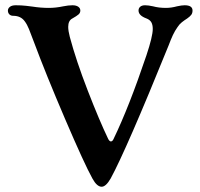

<svg xmlns="http://www.w3.org/2000/svg" viewBox="-20 -699 761 729"><path d="M331 -21Q300 -77 227 -247.5Q154 -418 109 -539Q97 -571 90 -588.5Q83 -606 74 -618Q59 -639 30 -639Q21 -639 15.5 -644.5Q10 -650 10 -659Q10 -667 17.5 -673Q25 -679 40 -679Q60 -679 78.5 -677Q97 -675 103 -674Q135 -669 165 -669Q192 -669 220 -675Q240 -679 255 -679Q269 -679 277 -673.5Q285 -668 285 -659Q285 -650 278 -644Q271 -638 255 -629Q239 -621 239 -597Q239 -582 245 -559Q269 -469 313 -355.5Q357 -242 391 -171Q396 -162 401 -162Q407 -162 411 -171Q470 -293 536 -489Q560 -561 560 -589Q560 -605 554.5 -614.5Q549 -624 536 -629Q506 -640 506 -659Q506 -668 512.5 -673.5Q519 -679 531 -679Q543 -679 561 -675Q583 -669 610 -669Q630 -669 652 -675Q670 -679 681 -679Q711 -679 711 -659Q711 -649 706 -642.5Q701 -636 691 -629Q680 -622 670.5 -614.5Q661 -607 654 -596Q644 -582 636.5 -566Q629 -550 620 -526Q459 -129 400 -21Q382 10 366 10Q348 10 331 -21Z"/></svg>

Font: Raigarh Medium
Style: Regular
Weight: 500
Designer: jaikishan Patel
Foundry: MagicType
Version: Version 1.000